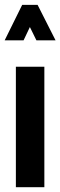

<svg xmlns="http://www.w3.org/2000/svg" viewBox="-41 -783 253 803"><path d="M-21.5 -614.3 51.8 -762.7H116.2L191.4 -614.3H111.3L84 -669.9L57.6 -614.3ZM25.4 0V-503.9H144.5V0Z"/></svg>

Font: Post No Bills Colombo
Style: ExtraBold
Weight: 900
Designer: Kosala Senevirathne, Siva Puranthara, Lasantha Premarathna, Tharique Azeez
Foundry: Mooniak
Version: Version 1.220 ; ttfautohint (v1.5)